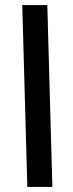

<svg xmlns="http://www.w3.org/2000/svg" viewBox="-20 -739 288 759"><path d="M88 0H187L167 -719H68Z"/></svg>

Font: Noto Sans Arabic UI Md
Style: Regular
Weight: 500
Designer: Monotype Design Team, Nadine Chahine and Nizar Qandah
Foundry: Monotype Imaging Inc.
Version: Version 2.010